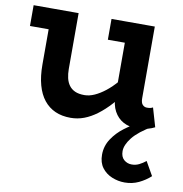

<svg xmlns="http://www.w3.org/2000/svg" viewBox="-82 -548 848 891"><g transform="rotate(10 342.0 -102.5)"><path d="M264 14Q223 14 191.5 0Q160 -14 138 -41.5Q116 -69 104.5 -110.5Q93 -152 93 -207V-471H217V-208Q217 -185 221.5 -165.5Q226 -146 236.5 -131.5Q247 -117 264.5 -109Q282 -101 309 -101Q332 -101 356.5 -112Q381 -123 406.5 -143Q432 -163 458 -193Q484 -223 511 -260V-163Q478 -120 448 -87Q418 -54 388 -31.5Q358 -9 327.5 2.5Q297 14 264 14ZM5 -373V-471H195V-373ZM575 9Q539 9 511.5 -6Q484 -21 468 -50.5Q452 -80 452 -122V-471H576V-133Q576 -112 584.5 -103Q593 -94 605 -94Q615 -94 621.5 -95.5Q628 -97 633 -100L659 -11Q646 -4 623.5 2.5Q601 9 575 9ZM372 -373V-471H560V-373ZM563 266Q532 266 503 254Q474 242 456 218Q438 194 438 157Q438 116 460.5 82Q483 48 516.5 23Q550 -2 582 -18L649 -13Q584 25 556.5 60Q529 95 529 124Q529 151 544.5 164.5Q560 178 581 178Q600 178 616 170Q632 162 647 150L684 215Q660 237 629.5 251.5Q599 266 563 266Z"/></g></svg>

Font: BioRhyme ExtraBold
Style: Bold
Weight: 700
Version: Version 1.600;gftools[0.9.33]